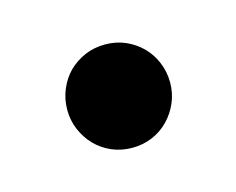

<svg xmlns="http://www.w3.org/2000/svg" viewBox="-37 -446 261 212"><g transform="rotate(-15 94.0 -340.0)"><path d="M152.8 -339.8Q152.8 -327.6 148.2 -316.9Q143.6 -306.2 135.7 -298.1Q127.9 -290 117.2 -285.4Q106.4 -280.8 94.2 -280.8Q81.5 -280.8 70.8 -285.4Q60.1 -290 52.2 -298.1Q44.4 -306.2 39.8 -316.9Q35.2 -327.6 35.2 -339.8Q35.2 -352.1 39.8 -363Q44.4 -374 52.2 -381.8Q60.1 -389.6 70.8 -394.3Q81.5 -398.9 94.2 -398.9Q106.4 -398.9 117.2 -394.3Q127.9 -389.6 135.7 -381.8Q143.6 -374 148.2 -363Q152.8 -352.1 152.8 -339.8Z"/></g></svg>

Font: Charis SIL Eur
Style: Regular
Weight: 400
Foundry: SIL International
Version: Version 5.000